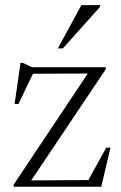

<svg xmlns="http://www.w3.org/2000/svg" viewBox="-20 -710 459 730"><path d="M32 0V-8L321.5 -442L340 -430.5L75 -429.5L111.5 -442.5L50 -314.5H35.5L58 -471H66.5L101.5 -454.5H382V-446.5L91 -12.5L73.5 -24L331 -25.5L310 -14.5L384 -148.5H400L365 0ZM200 -526 289.5 -690.5H360.5V-684L219 -526Z"/></svg>

Font: Newsreader 36pt Light
Style: Regular
Weight: 300
Designer: Hugues Gentile
Foundry: Production Type
Version: Version 1.003